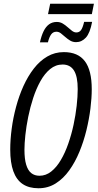

<svg xmlns="http://www.w3.org/2000/svg" viewBox="-20 -1005 530 1035"><path d="M187.5 9.8Q136.2 9.8 102.5 -12.7Q68.8 -35.2 52 -81.5Q35.2 -127.9 35.2 -198.7Q35.2 -252 43 -311Q50.8 -370.1 66.7 -429.2Q82.5 -488.3 106.4 -541.3Q130.4 -594.2 162.4 -635.5Q194.3 -676.8 234.9 -700.4Q275.4 -724.1 324.2 -724.1Q400.4 -724.1 437.5 -675Q474.6 -626 474.6 -523.9Q474.6 -477.1 467.5 -419.9Q460.4 -362.8 445.8 -302.7Q431.2 -242.7 408.2 -187Q385.3 -131.3 353.5 -86.9Q321.8 -42.5 280.5 -16.4Q239.3 9.8 187.5 9.8ZM192.9 -57.6Q227.5 -57.6 256.3 -80.6Q285.2 -103.5 308.1 -142.6Q331.1 -181.6 348.1 -230.7Q365.2 -279.8 376.5 -332.3Q387.7 -384.8 393.3 -434.6Q398.9 -484.4 398.9 -524.9Q398.9 -592.8 378.7 -625Q358.4 -657.2 317.4 -657.2Q280.3 -657.2 250.5 -632.8Q220.7 -608.4 198 -567.6Q175.3 -526.9 158.9 -476.8Q142.6 -426.8 132.1 -375Q121.6 -323.2 116.7 -276.9Q111.8 -230.5 111.8 -197.8Q111.8 -148.4 121.1 -117.4Q130.4 -86.4 148.4 -72Q166.5 -57.6 192.9 -57.6ZM195.3 -776.9Q203.1 -812.5 215.1 -836.9Q227.1 -861.3 244.6 -874Q262.2 -886.7 286.1 -886.7Q303.7 -886.7 318.1 -878.2Q332.5 -869.6 344.7 -858.4Q356.9 -847.2 368.4 -838.6Q379.9 -830.1 391.6 -830.1Q407.2 -830.1 416.5 -842.3Q425.8 -854.5 433.6 -887.2H476.6Q465.3 -826.7 442.9 -802.2Q420.4 -777.8 390.1 -777.8Q372.1 -777.8 357.9 -786.4Q343.8 -794.9 331.5 -805.9Q319.3 -816.9 308.1 -825.4Q296.9 -834 284.2 -834Q266.1 -834 255.6 -819.3Q245.1 -804.7 238.3 -776.9ZM238.8 -928.7 250.5 -984.9H486.3L475.1 -928.7Z"/></svg>

Font: Open Sans Condensed
Style: Italic
Weight: 400
Width: 3
Italic angle: -12°
Designer: Monotype Design Team
Foundry: Monotype Imaging Inc.
Version: Version 3.000